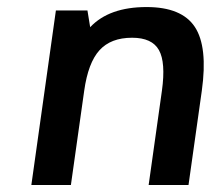

<svg xmlns="http://www.w3.org/2000/svg" viewBox="-20 -530 620 550"><path d="M238.3 -452.1Q292.5 -509.8 399.9 -509.8Q500.5 -509.8 538.1 -452.9Q575.7 -396 558.1 -270L520 0H405.8L443.8 -270Q455.1 -351.1 435.3 -386.5Q415.5 -421.9 358.4 -421.9Q297.4 -421.9 264.9 -386Q232.4 -350.1 221.2 -270L183.1 0H69.8L140.1 -500H230.5Z"/></svg>

Font: Fivo Sans Med
Style: Regular
Weight: 450
Designer: Alexander Slobzheninov
Foundry: Alexander Slobzheninov
Version: 1.0